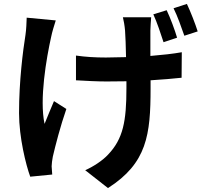

<svg xmlns="http://www.w3.org/2000/svg" viewBox="-20 -862 1040 978"><path d="M264 -758 116 -772C115 -747 114 -713 110 -686C97 -604 77 -450 77 -286C77 -162 112 -22 134 38L246 27C245 13 244 -4 243 -15C243 -26 246 -48 249 -64C262 -120 288 -221 318 -307L255 -347C239 -311 220 -262 207 -231C180 -355 216 -565 241 -676C245 -697 256 -733 264 -758ZM829 -810 761 -789C780 -748 799 -690 813 -647L882 -670C871 -708 848 -770 829 -810ZM932 -842 864 -820C884 -780 904 -723 919 -680L987 -702C975 -740 951 -802 932 -842ZM367 -579V-453C417 -450 478 -447 522 -447L624 -448V-413C624 -244 607 -155 531 -75C503 -44 453 -12 414 5L530 96C729 -31 747 -176 747 -412V-453C807 -457 862 -461 905 -466L906 -596C862 -588 806 -582 746 -577V-706C747 -729 748 -753 750 -774H606C610 -759 615 -730 617 -706C619 -679 621 -626 622 -571L519 -569C465 -569 416 -572 367 -579Z"/></svg>

Font: Noto Sans Mono CJK TC
Style: Bold
Weight: 700
Designer: Ryoko NISHIZUKA 西塚涼子 (kana, bopomofo & ideographs); Paul D. Hunt (Latin, Greek & Cyrillic); Sandoll Communications 산돌커뮤니
Foundry: Adobe
Version: Version 2.004;hotconv 1.0.118;makeotfexe 2.5.65603